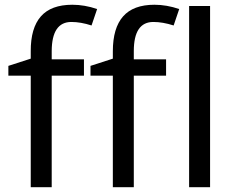

<svg xmlns="http://www.w3.org/2000/svg" viewBox="-20 -785 986 805"><path d="M332 -467.8H196.8V0H108.9V-467.8H15.1V-508.8L108.9 -539.1V-569.8Q108.4 -667.5 151.4 -716.3Q194.3 -765.1 283.2 -765.1Q334.5 -765.1 387.2 -747.1L363.8 -678.2Q318.4 -692.9 279.3 -692.9Q197.3 -692.9 196.8 -570.8V-536.1H332ZM676.3 -467.8H541V0H453.1V-467.8H359.4V-508.8L453.1 -539.1V-569.8Q453.1 -667.5 496.1 -716.3Q539.1 -765.1 627.4 -765.1Q678.7 -765.1 731.4 -747.1L708 -678.2Q662.1 -692.9 623 -692.9Q541 -692.9 541 -570.8V-536.1H676.3ZM860.8 0H772.9V-759.8H860.8Z"/></svg>

Font: NotoSans
Style: Regular
Weight: 400
Designer: Monotype Design team
Foundry: Monotype Imaging Inc.
Version: Version 1.04